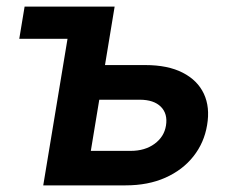

<svg xmlns="http://www.w3.org/2000/svg" viewBox="-20 -559 700 579"><path d="M38.1 -441.9 54.2 -539.1H246.6L230.5 -441.9ZM258.3 -362.8H418Q486.3 -362.8 531 -339.8Q575.7 -316.9 594.7 -276.4Q613.8 -235.8 604.5 -181.6Q595.7 -128.4 563.2 -87.4Q530.8 -46.4 478.8 -23.2Q426.8 0 358.9 0H110.4L199.7 -539.1H325.7L253.9 -104H374Q417 -104 446 -125.2Q475.1 -146.5 480.5 -180.2Q486.3 -215.8 465.1 -237.1Q443.8 -258.3 401.4 -258.3H240.7Z"/></svg>

Font: Inter 18pt SemiBold
Style: Italic
Weight: 600
Italic angle: -9.3988°
Designer: Rasmus Andersson
Foundry: rsms
Version: Version 4.001;git-66647c0bb